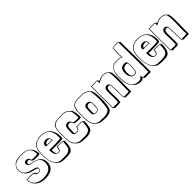

<svg xmlns="http://www.w3.org/2000/svg" viewBox="246 -1948 3224 3224"><g transform="rotate(-45 1858.0 -336.0)"><path d="M503 -326 495 -316Q460 -310 418 -310Q382 -310 338 -318Q338 -320 338 -322Q339 -325 339 -326Q338 -336 318 -338Q318 -340 318 -342Q319 -345 319 -346Q318 -371 283 -378Q246 -366 245 -341Q246 -322 265 -314L263 -315Q415 -290 465 -229Q497 -189 497 -130Q497 13 348 40Q316 46 279 46Q154 46 85 -32Q38 -84 38 -152V-166Q69 -170 106 -170Q124 -170 158 -169Q190 -168 205 -168Q205 -159 210 -148H225Q226 -114 270 -113Q310 -115 311 -153Q311 -174 266 -184Q197 -199 186 -204Q182 -205 180 -206H181Q98 -235 63 -308Q48 -341 48 -373Q48 -440 102 -487Q128 -509 159 -519Q194 -529 263 -529Q370 -529 414 -501Q431 -490 443 -475Q503 -425 503 -326ZM473 -346Q472 -469 386 -507Q331 -519 263 -519Q59 -518 58 -373Q58 -297 123 -255Q142 -243 164 -235Q184 -226 258 -210Q311 -197 319 -173Q321 -167 321 -160Q319 -104 270 -103Q225 -103 204 -134Q197 -146 196 -158Q184 -158 156 -158Q122 -159 105 -159Q59 -159 48 -157V-152Q48 -56 136 -11Q188 16 259 16Q456 16 466 -135Q466 -143 466 -150Q466 -238 389 -273Q346 -292 262 -305Q219 -324 215 -360Q215 -389 241 -402Q253 -408 266 -408Q298 -408 320 -381Q331 -367 331 -354Q331 -348 330 -346Q362 -340 398 -340Q438 -340 473 -346Z M690 -219V-202Q691 -154 708 -124V-122Q721 -115 740 -115Q775 -115 785 -160Q789 -175 789 -193V-203Q811 -201 822 -201Q834 -201 856 -202Q880 -203 891 -203Q909 -203 936 -198Q936 -197 936 -193Q935 -185 935 -181L956 -178Q956 -15 893 24Q860 43 785 43Q691 43 660 33Q626 21 605 -4Q525 -70 516 -233Q515 -251 515 -267Q515 -365 538 -426Q570 -499 669 -519Q697 -525 727 -525Q869 -525 929 -415Q960 -357 960 -282Q960 -274 957 -231Q916 -219 724 -218Q717 -218 712 -218Q697 -218 690 -219ZM660 -233V-251Q673 -248 729 -248Q867 -248 925 -258Q927 -259 928 -259Q930 -289 930 -302Q930 -466 815 -503Q776 -515 727 -515Q631 -515 575 -463Q556 -444 547 -423Q524 -360 524 -257Q524 -97 594 -28Q626 3 668 10Q682 10 712 11Q747 13 765 13Q865 12 898 -34Q916 -49 925 -170Q925 -173 925 -177Q926 -186 926 -190Q911 -193 887 -193Q874 -193 848 -192Q824 -191 815 -191Q803 -191 800 -192V-184Q800 -119 755 -107Q747 -105 740 -105Q664 -107 660 -233ZM781 -406Q817 -382 820 -341V-330Q818 -327 813 -327Q810 -327 802 -328Q778 -329 757 -329Q739 -329 713 -328Q698 -328 692 -328Q662 -330 661 -339Q663 -415 746 -416Q766 -415 781 -406ZM797 -377 796 -378Q782 -386 766 -386Q711 -386 697 -348Q695 -343 694 -338Q697 -338 703 -338Q709 -339 713 -339H757Q769 -339 787 -338Q797 -338 800 -338L810 -337V-341Q809 -364 797 -377Z M1416 -182 1424 -171Q1414 -40 1398 -14Q1395 -11 1394 -9Q1355 43 1253 43Q1155 43 1114 27Q1083 15 1061 -8L1052 -17Q989 -65 989 -207V-238Q989 -297 986 -322Q986 -393 1005 -444Q1006 -447 1006 -448L1005 -447Q1019 -503 1117 -518Q1142 -522 1169 -522Q1178 -521 1206 -521Q1209 -521 1216 -521Q1226 -522 1230 -522Q1320 -522 1368 -473Q1374 -466 1379 -460Q1380 -459 1383 -457Q1422 -429 1425 -314Q1426 -292 1426 -261Q1394 -256 1379 -256Q1359 -256 1280 -265Q1277 -279 1272 -281Q1267 -283 1260 -285Q1254 -323 1230 -329Q1223 -330 1217 -330Q1211 -330 1199 -328H1200Q1160 -317 1160 -257Q1159 -250 1160 -237Q1160 -226 1160 -222Q1160 -213 1158 -187Q1157 -165 1157 -159Q1158 -140 1197 -140Q1224 -140 1238 -149H1237Q1246 -153 1258 -203Q1259 -204 1259 -205Q1283 -203 1298 -203Q1308 -203 1328 -204Q1349 -205 1359 -205Q1383 -205 1396 -202L1404 -191Q1404 -190 1404 -188Q1403 -185 1403 -184Q1405 -184 1409 -183Q1414 -182 1416 -182ZM1394 -192Q1380 -195 1356 -195Q1343 -195 1315 -194Q1291 -193 1282 -193Q1270 -193 1267 -194Q1258 -147 1235 -136Q1220 -129 1197 -129Q1142 -129 1130 -165Q1128 -173 1128 -181Q1128 -288 1136 -314Q1151 -360 1200 -361Q1253 -361 1267 -302Q1268 -298 1269 -294Q1321 -285 1359 -285Q1383 -285 1396 -289Q1392 -400 1383 -428Q1374 -456 1357 -469Q1312 -512 1226 -512Q1219 -512 1206 -511Q1194 -511 1188 -511Q1175 -511 1168 -512Q1057 -512 1022 -456Q996 -413 996 -323Q999 -296 999 -266Q999 -256 998 -238Q998 -218 998 -209Q998 -51 1083 -7Q1106 4 1134 9Q1149 9 1181 10Q1216 12 1234 12Q1333 11 1366 -35Q1384 -53 1394 -191Z M1472 -458 1473 -460Q1498 -513 1601 -523Q1617 -524 1633 -524Q1642 -523 1670 -523Q1673 -523 1680 -523Q1690 -524 1694 -524Q1779 -523 1828 -477H1827L1847 -457L1846 -458Q1892 -426 1892 -252Q1892 -109 1870 -37Q1864 -18 1858 -11Q1819 41 1717 41Q1621 41 1579 24Q1543 9 1514 -21L1505 -30Q1452 -82 1452 -211V-247Q1452 -253 1453 -265Q1453 -276 1453 -281Q1453 -289 1452 -305Q1451 -318 1451 -324Q1451 -391 1461 -423Q1464 -433 1468 -442H1467Q1467 -445 1468.5 -450Q1470 -455 1472 -458L1473 -462V-461Q1473 -460 1472 -458ZM1482 -456Q1461 -383 1461 -325Q1461 -319 1461 -306Q1462 -290 1462 -283V-209Q1462 -34 1572 1Q1585 5 1598 7Q1613 7 1645 8Q1680 10 1698 10Q1797 9 1830 -37Q1854 -61 1861 -254Q1862 -267 1862 -272Q1858 -396 1847 -430Q1837 -459 1821 -470Q1775 -514 1690 -514Q1683 -514 1670 -513Q1658 -513 1652 -513Q1639 -513 1632 -514Q1536 -514 1495 -474Q1487 -465 1482 -456ZM1607 -338Q1628 -363 1667 -363Q1736 -361 1737 -259Q1737 -181 1719 -157Q1700 -133 1660 -133Q1594 -137 1592 -188Q1593 -201 1593 -234Q1594 -327 1607 -338ZM1635 -312 1633 -310Q1622 -303 1622 -167Q1627 -143 1660 -143Q1720 -145 1721 -185Q1727 -235 1727 -258Q1727 -310 1712 -323Q1701 -332 1685 -332Q1678 -332 1663 -330H1664Q1645 -325 1635 -312Z M2062 -500Q2062 -494 2074 -488Q2080 -484 2082 -480V-475Q2131 -505 2188 -505Q2258 -505 2290 -466Q2293 -463 2295 -460L2307 -451Q2333 -430 2333 -283Q2333 -245 2331 -166Q2329 -90 2329 -55Q2329 -15 2331 27Q2294 32 2247 32H2228H2187Q2186 24 2186 12H2167Q2164 -20 2164 -109V-159Q2164 -272 2151 -303Q2144 -306 2130 -306Q2093 -306 2083 -273Q2077 -251 2077 -209Q2077 -183 2079 -134Q2081 -85 2081 -61Q2081 -18 2077 14V25Q2042 34 2019 34Q2012 34 1997 33Q1981 32 1973 32Q1947 32 1933 34V12Q1929 13 1922.5 13.5Q1916 14 1913 14Q1913 -50 1912 -175Q1910 -302 1910 -366Q1910 -420 1912 -509Q1937 -506 1957 -506Q1962 -506 1974 -508Q2003 -512 2034 -512Q2060 -511 2062 -500ZM2054 -446Q2054 -485 2053 -489Q2049 -502 2040 -503Q2025 -503 1966 -497Q1961 -496 1957 -496Q1932 -496 1922 -498Q1920 -462 1920 -346Q1920 -286 1922 -169Q1923 -55 1923 3Q1936 2 1955 2Q1966 2 1983 3Q1996 3 2003 3Q2025 3 2047 -3V-7Q2051 -41 2051 -81Q2051 -106 2049 -157Q2047 -208 2047 -233Q2047 -318 2083 -332Q2095 -336 2110 -336Q2156 -336 2166 -289Q2167 -284 2172 -230Q2174 -212 2174 -147V-73Q2174 -12 2176 2Q2188 2 2208 3Q2225 3 2234 3Q2270 3 2301 -2Q2299 -40 2299 -65Q2299 -101 2301 -178Q2303 -260 2303 -298Q2303 -443 2280 -464Q2245 -495 2187 -495Q2139 -495 2077 -459Q2074 -458 2068 -454Q2058 -448 2054 -446Z M2624 -692V-703Q2624 -713 2679 -717Q2691 -718 2702 -718Q2742 -718 2770 -712V-695Q2774 -694 2780 -694Q2787 -692 2790 -692V-618Q2790 -529 2794 -353Q2797 -184 2797 -102Q2797 -10 2796 29Q2780 29 2749 30Q2717 31 2702 31Q2657 31 2650 27Q2641 21 2640 11V9Q2637 9 2633 8Q2629 8 2627 8L2625 6Q2598 28 2560 28Q2474 27 2427 -30Q2348 -94 2348 -285Q2348 -421 2405 -476Q2420 -490 2436 -497Q2473 -512 2529 -512Q2589 -512 2621 -495Q2621 -516 2620 -547Q2619 -584 2619 -597Q2619 -608 2624 -692ZM2634 -703V-692Q2630 -620 2630 -597V-551Q2630 -505 2631 -475Q2624 -495 2557 -501Q2542 -502 2528 -502Q2482 -502 2439 -488Q2368 -463 2359 -320Q2358 -303 2358 -285Q2361 -136 2398 -75Q2444 -3 2545 -2Q2596 -3 2619 -46Q2621 -49 2623 -50Q2630 -50 2632 -9L2631 -2Q2654 1 2682 1Q2696 1 2726 0Q2754 -1 2766 -1Q2767 -37 2767 -110Q2767 -192 2764 -362Q2760 -545 2760 -638V-704Q2738 -708 2702 -708Q2696 -708 2690.5 -708Q2685 -708 2679.5 -708Q2674 -708 2669 -707.5Q2664 -707 2659.5 -707Q2655 -707 2651 -706.5Q2647 -706 2644 -705.5Q2641 -705 2638.5 -704.5Q2636 -704 2635 -704ZM2479 -315Q2491 -385 2574 -386Q2615 -386 2625 -369Q2635 -350 2635 -271Q2635 -176 2615 -149Q2597 -126 2563 -126Q2510 -126 2485 -189Q2472 -221 2472 -257Q2472 -296 2479 -315ZM2509 -294 2508 -292Q2502 -277 2502 -237Q2503 -137 2563 -136Q2610 -136 2621 -192Q2625 -218 2625 -271Q2625 -333 2622 -341Q2615 -356 2594 -356Q2519 -355 2509 -294Z M2992 -219V-202Q2993 -154 3010 -124V-122Q3023 -115 3042 -115Q3077 -115 3087 -160Q3091 -175 3091 -193V-203Q3113 -201 3124 -201Q3136 -201 3158 -202Q3182 -203 3193 -203Q3211 -203 3238 -198Q3238 -197 3238 -193Q3237 -185 3237 -181L3258 -178Q3258 -15 3195 24Q3162 43 3087 43Q2993 43 2962 33Q2928 21 2907 -4Q2827 -70 2818 -233Q2817 -251 2817 -267Q2817 -365 2840 -426Q2872 -499 2971 -519Q2999 -525 3029 -525Q3171 -525 3231 -415Q3262 -357 3262 -282Q3262 -274 3259 -231Q3218 -219 3026 -218Q3019 -218 3014 -218Q2999 -218 2992 -219ZM2962 -233V-251Q2975 -248 3031 -248Q3169 -248 3227 -258Q3229 -259 3230 -259Q3232 -289 3232 -302Q3232 -466 3117 -503Q3078 -515 3029 -515Q2933 -515 2877 -463Q2858 -444 2849 -423Q2826 -360 2826 -257Q2826 -97 2896 -28Q2928 3 2970 10Q2984 10 3014 11Q3049 13 3067 13Q3167 12 3200 -34Q3218 -49 3227 -170Q3227 -173 3227 -177Q3228 -186 3228 -190Q3213 -193 3189 -193Q3176 -193 3150 -192Q3126 -191 3117 -191Q3105 -191 3102 -192V-184Q3102 -119 3057 -107Q3049 -105 3042 -105Q2966 -107 2962 -233ZM3083 -406Q3119 -382 3122 -341V-330Q3120 -327 3115 -327Q3112 -327 3104 -328Q3080 -329 3059 -329Q3041 -329 3015 -328Q3000 -328 2994 -328Q2964 -330 2963 -339Q2965 -415 3048 -416Q3068 -415 3083 -406ZM3099 -377 3098 -378Q3084 -386 3068 -386Q3013 -386 2999 -348Q2997 -343 2996 -338Q2999 -338 3005 -338Q3011 -339 3015 -339H3059Q3071 -339 3089 -338Q3099 -338 3102 -338L3112 -337V-341Q3111 -364 3099 -377Z M3432 -500Q3432 -494 3444 -488Q3450 -484 3452 -480V-475Q3501 -505 3558 -505Q3628 -505 3660 -466Q3663 -463 3665 -460L3677 -451Q3703 -430 3703 -283Q3703 -245 3701 -166Q3699 -90 3699 -55Q3699 -15 3701 27Q3664 32 3617 32H3598H3557Q3556 24 3556 12H3537Q3534 -20 3534 -109V-159Q3534 -272 3521 -303Q3514 -306 3500 -306Q3463 -306 3453 -273Q3447 -251 3447 -209Q3447 -183 3449 -134Q3451 -85 3451 -61Q3451 -18 3447 14V25Q3412 34 3389 34Q3382 34 3367 33Q3351 32 3343 32Q3317 32 3303 34V12Q3299 13 3292.5 13.5Q3286 14 3283 14Q3283 -50 3282 -175Q3280 -302 3280 -366Q3280 -420 3282 -509Q3307 -506 3327 -506Q3332 -506 3344 -508Q3373 -512 3404 -512Q3430 -511 3432 -500ZM3424 -446Q3424 -485 3423 -489Q3419 -502 3410 -503Q3395 -503 3336 -497Q3331 -496 3327 -496Q3302 -496 3292 -498Q3290 -462 3290 -346Q3290 -286 3292 -169Q3293 -55 3293 3Q3306 2 3325 2Q3336 2 3353 3Q3366 3 3373 3Q3395 3 3417 -3V-7Q3421 -41 3421 -81Q3421 -106 3419 -157Q3417 -208 3417 -233Q3417 -318 3453 -332Q3465 -336 3480 -336Q3526 -336 3536 -289Q3537 -284 3542 -230Q3544 -212 3544 -147V-73Q3544 -12 3546 2Q3558 2 3578 3Q3595 3 3604 3Q3640 3 3671 -2Q3669 -40 3669 -65Q3669 -101 3671 -178Q3673 -260 3673 -298Q3673 -443 3650 -464Q3615 -495 3557 -495Q3509 -495 3447 -459Q3444 -458 3438 -454Q3428 -448 3424 -446Z"/></g></svg>

Font: Londrina Shadow
Style: Regular
Weight: 400
Designer: Marcelo Magalhaes
Foundry: Marcelo Magalhães
Version: Version 1.001 2011